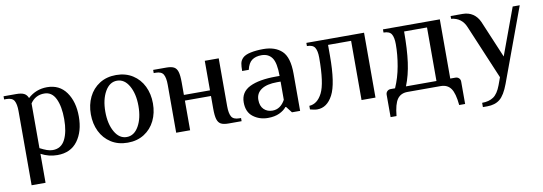

<svg xmlns="http://www.w3.org/2000/svg" viewBox="-56 -825 3873 1370"><g transform="rotate(-10 1881.0 -140.0)"><path d="M85 -347Q85 -398 71 -422.5Q57 -447 15 -447H-2V-470H90Q127 -470 146.5 -460Q166 -450 175 -426Q234 -480 314 -480Q404 -480 453 -411Q502 -342 502 -235Q502 -127 451.5 -58.5Q401 10 305 10Q242 10 186 -20V190H85ZM396 -235Q396 -327 369 -383Q342 -439 287 -439Q222 -439 186 -385V-61Q213 -47 235 -39Q257 -31 278 -31Q339 -31 367.5 -86.5Q396 -142 396 -235Z M589 -235Q589 -304 616 -359.5Q643 -415 694 -447.5Q745 -480 814 -480Q883 -480 934 -447.5Q985 -415 1012 -359.5Q1039 -304 1039 -235Q1039 -166 1012 -110.5Q985 -55 934 -22.5Q883 10 814 10Q745 10 694 -22.5Q643 -55 616 -110.5Q589 -166 589 -235ZM934 -235Q934 -323 901 -381Q868 -439 814 -439Q760 -439 727 -381Q694 -323 694 -235Q694 -147 727 -89Q760 -31 814 -31Q868 -31 901 -89Q934 -147 934 -235Z M1166 -347Q1166 -398 1152 -422.5Q1138 -447 1096 -447H1082V-470H1177Q1213 -470 1232 -460Q1251 -450 1259 -424Q1267 -398 1267 -347V-256H1456V-470H1557V-123Q1557 -72 1571 -47.5Q1585 -23 1627 -23H1640V0H1546Q1510 0 1491 -10Q1472 -20 1464 -46Q1456 -72 1456 -123V-215H1267V0H1166Z M1678 -129Q1678 -204 1746 -237.5Q1814 -271 1937 -271H1963Q1963 -366 1937 -402.5Q1911 -439 1861 -439Q1818 -439 1791.5 -419.5Q1765 -400 1754 -352H1706Q1706 -386 1710 -407Q1714 -428 1731 -445Q1749 -463 1789.5 -471.5Q1830 -480 1881 -480Q1967 -480 2015.5 -434Q2064 -388 2064 -270V0H2005L1970 -45H1965Q1947 -22 1913 -6Q1879 10 1830 10Q1769 10 1723.5 -24.5Q1678 -59 1678 -129ZM1963 -98V-230H1937Q1863 -230 1823.5 -203.5Q1784 -177 1784 -129Q1784 -84 1808.5 -60Q1833 -36 1871 -36Q1929 -36 1963 -98Z M2135 2V-24Q2194 -27 2229 -96Q2264 -165 2264 -350Q2264 -399 2249.5 -423Q2235 -447 2192 -447V-470H2610V0H2509V-429H2342V-350Q2342 -148 2300 -68.5Q2258 11 2187 11Q2177 11 2160.5 8Q2144 5 2135 2Z M2692 -6Q2692 -21 2702 -31Q2712 -41 2727 -41H2759Q2790 -111 2804.5 -192.5Q2819 -274 2819 -350Q2819 -399 2804.5 -423Q2790 -447 2747 -447V-470H3159V-41H3197Q3212 -41 3222 -31Q3232 -21 3232 -6V156H3189Q3181 70 3156 35Q3131 0 3082 0H2842Q2793 0 2768 35Q2743 70 2735 156H2692ZM3059 -41V-429H2893Q2893 -299 2880.5 -207Q2868 -115 2838 -41Z M3353 169Q3403 169 3435.5 147Q3468 125 3490 66L3510 11L3345 -380Q3316 -452 3239 -460V-480H3325Q3369 -480 3400 -459Q3431 -438 3448 -400L3562 -130L3687 -470H3738L3541 65Q3512 143 3476.5 171.5Q3441 200 3385 200H3353Z"/></g></svg>

Font: El Messiri Medium
Style: Regular
Weight: 500
Designer: Mohamed Gaber
Foundry: Kief Type Foundry
Version: Version 2.007